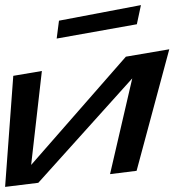

<svg xmlns="http://www.w3.org/2000/svg" viewBox="-58 -698 683 752"><path d="M92 18 460 -391 373 -16 477 -29 605 -505 435 -476 64 -52 106 -420 -6 -401 -38 34ZM478 -603 494 -678 173 -617 164 -547Z"/></svg>

Font: Gamestation Warped
Style: Italic
Weight: 400
Designer: Jonas Hecksher
Foundry: Jonas Hecksher, Playtypeª, e-types AS
Version: Version 1.003